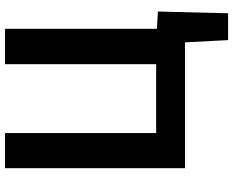

<svg xmlns="http://www.w3.org/2000/svg" viewBox="-102 -628 930 766"><g transform="rotate(-90 363.0 -245.0)"><path d="M75 -690H215V-87H490V-690H631V-84L700 -80L693 200H586L577 28H75Z"/></g></svg>

Font: LINE Seed Sans KR Bold
Style: Regular
Weight: 700
Designer: LINE BX Design & Sandoll Inc & Dalton Maag Ltd
Foundry: Sandoll Inc.
Version: Version 1.000